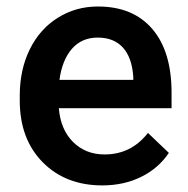

<svg xmlns="http://www.w3.org/2000/svg" viewBox="-20 -558 577 588"><path d="M293.5 9.8Q180.7 9.8 110.6 -61.3Q40.5 -132.3 40.5 -250.5V-265.1Q40.5 -344.2 71 -406.5Q101.6 -468.8 156.7 -503.4Q211.9 -538.1 279.8 -538.1Q387.7 -538.1 446.5 -469.2Q505.4 -400.4 505.4 -274.4V-226.6H160.2Q165.5 -161.1 203.9 -123Q242.2 -85 300.3 -85Q381.8 -85 433.1 -150.9L497.1 -89.8Q465.3 -42.5 412.4 -16.4Q359.4 9.8 293.5 9.8ZM279.3 -442.9Q230.5 -442.9 200.4 -408.7Q170.4 -374.5 162.1 -313.5H388.2V-322.3Q384.3 -381.8 356.4 -412.4Q328.6 -442.9 279.3 -442.9Z"/></svg>

Font: RobotoDraft Medium
Style: Regular
Weight: 500
Version: Version 2.001152; 2014